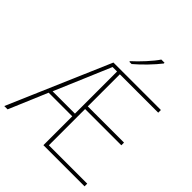

<svg xmlns="http://www.w3.org/2000/svg" viewBox="-254 -1111 1270 1270"><g transform="rotate(45 381.0 -476.0)"><path d="M365 0V-270H144L30 0H-1L306 -714H750V-689H391V-389H730V-364H391V-25H750V0ZM365 -295V-689H323L156 -295ZM546 -945Q518 -909 477 -866.5Q436 -824 398 -792H377V-798Q412 -829 453.5 -874.5Q495 -920 516 -952H546Z"/></g></svg>

Font: Noto Sans UI Thin
Style: Regular
Weight: 250
Designer: Monotype Design Team
Foundry: Monotype Imaging Inc.
Version: Version 1.001